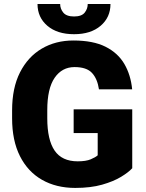

<svg xmlns="http://www.w3.org/2000/svg" viewBox="-20 -922 722 952"><path d="M635.7 -379.9V-87.9Q617.7 -67.9 580.3 -45.2Q543 -22.5 486.3 -6.3Q429.7 9.8 353 9.8Q258.8 9.8 188.2 -30.5Q117.7 -70.8 78.9 -147.9Q40 -225.1 40 -335.4V-375Q40 -485.8 79.1 -563Q118.2 -640.1 186.8 -680.7Q255.4 -721.2 343.8 -721.2Q441.9 -721.2 503.4 -690.2Q564.9 -659.2 596.7 -604.7Q628.4 -550.3 635.3 -479H470.7Q462.9 -531.7 436 -560.5Q409.2 -589.4 349.6 -589.4Q287.6 -589.4 251 -536.4Q214.4 -483.4 214.4 -376V-335.4Q214.4 -229 250.7 -175.5Q287.1 -122.1 365.2 -122.1Q406.2 -122.1 429.9 -132.1Q453.6 -142.1 464.4 -151.9V-262.2H345.2V-379.9ZM415 -902.3H527.8Q527.8 -835.9 479 -794.2Q430.2 -752.4 347.2 -752.4Q263.7 -752.4 214.8 -794.2Q166 -835.9 166 -902.3H278.3Q278.3 -878.4 293.9 -859.4Q309.6 -840.3 347.2 -840.3Q384.8 -840.3 399.9 -859.4Q415 -878.4 415 -902.3Z"/></svg>

Font: Vazirmatn UI FD Black
Style: Regular
Weight: 900
Designer: Saber Rastikerdar
Foundry: Saber Rastikerdar
Version: Version 33.003